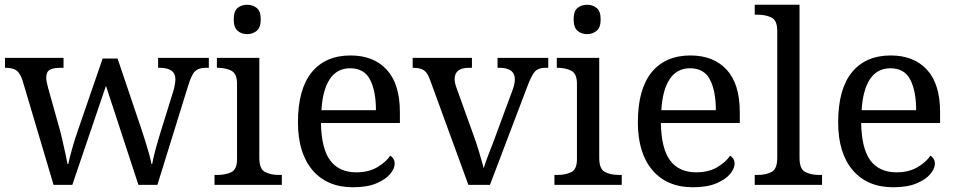

<svg xmlns="http://www.w3.org/2000/svg" viewBox="-20 -780 4036 810"><path d="M75 -441Q64 -473 48.5 -483.5Q33 -494 4 -494H1V-536H248V-494H235Q205 -494 190 -485.5Q175 -477 175 -452Q175 -444 177.5 -432Q180 -420 183 -409L230 -241Q237 -217 243.5 -187.5Q250 -158 256 -131.5Q262 -105 265 -88H268Q273 -113 284.5 -153.5Q296 -194 309 -231L413 -533H476L576 -237Q584 -213 593 -184.5Q602 -156 609 -130.5Q616 -105 619 -88H622Q631 -139 661 -234L711 -395Q715 -408 717.5 -422.5Q720 -437 720 -445Q720 -494 654 -494H647V-536H861V-494H848Q819 -494 803.5 -480Q788 -466 773 -416L644 0H564L427 -418L285 0H206Z M1023 -636Q999 -636 982.5 -650Q966 -664 966 -698Q966 -733 982.5 -746.5Q999 -760 1023 -760Q1046 -760 1063 -746.5Q1080 -733 1080 -698Q1080 -664 1063 -650Q1046 -636 1023 -636ZM885 0V-42H898Q931 -42 955.5 -53.5Q980 -65 980 -109V-426Q980 -470 955.5 -482Q931 -494 898 -494H895V-536H1074V-114Q1074 -67 1098 -54.5Q1122 -42 1156 -42H1169V0Z M1469 10Q1360 10 1298.5 -62Q1237 -134 1237 -264Q1237 -404 1295 -475Q1353 -546 1459 -546Q1556 -546 1611.5 -486Q1667 -426 1667 -307V-261H1334Q1336 -152 1373.5 -102.5Q1411 -53 1483 -53Q1535 -53 1571.5 -74.5Q1608 -96 1626 -123Q1633 -120 1639 -111Q1645 -102 1645 -89Q1645 -69 1626 -46Q1607 -23 1568 -6.5Q1529 10 1469 10ZM1566 -315Q1566 -395 1541.5 -443.5Q1517 -492 1457 -492Q1402 -492 1371.5 -446.5Q1341 -401 1336 -315Z M1795 -441Q1784 -473 1768.5 -483.5Q1753 -494 1721 -494V-536H1971V-494H1958Q1898 -494 1898 -446Q1898 -438 1900 -429Q1902 -420 1906 -409L1974 -220Q1988 -183 2001 -139.5Q2014 -96 2021 -70Q2026 -91 2042 -131Q2058 -171 2071 -207L2143 -402Q2152 -426 2152 -445Q2152 -494 2086 -494H2079V-536H2293V-494H2281Q2252 -494 2237.5 -479Q2223 -464 2205 -416L2047 0H1956Z M2457 -636Q2433 -636 2416.5 -650Q2400 -664 2400 -698Q2400 -733 2416.5 -746.5Q2433 -760 2457 -760Q2480 -760 2497 -746.5Q2514 -733 2514 -698Q2514 -664 2497 -650Q2480 -636 2457 -636ZM2319 0V-42H2332Q2365 -42 2389.5 -53.5Q2414 -65 2414 -109V-426Q2414 -470 2389.5 -482Q2365 -494 2332 -494H2329V-536H2508V-114Q2508 -67 2532 -54.5Q2556 -42 2590 -42H2603V0Z M2903 10Q2794 10 2732.5 -62Q2671 -134 2671 -264Q2671 -404 2729 -475Q2787 -546 2893 -546Q2990 -546 3045.5 -486Q3101 -426 3101 -307V-261H2768Q2770 -152 2807.5 -102.5Q2845 -53 2917 -53Q2969 -53 3005.5 -74.5Q3042 -96 3060 -123Q3067 -120 3073 -111Q3079 -102 3079 -89Q3079 -69 3060 -46Q3041 -23 3002 -6.5Q2963 10 2903 10ZM3000 -315Q3000 -395 2975.5 -443.5Q2951 -492 2891 -492Q2836 -492 2805.5 -446.5Q2775 -401 2770 -315Z M3164 0V-42H3177Q3211 -42 3235 -54.5Q3259 -67 3259 -114V-650Q3259 -694 3234.5 -706Q3210 -718 3177 -718H3164V-760H3353V-114Q3353 -67 3377 -54.5Q3401 -42 3435 -42H3448V0Z M3748 10Q3639 10 3577.5 -62Q3516 -134 3516 -264Q3516 -404 3574 -475Q3632 -546 3738 -546Q3835 -546 3890.5 -486Q3946 -426 3946 -307V-261H3613Q3615 -152 3652.5 -102.5Q3690 -53 3762 -53Q3814 -53 3850.5 -74.5Q3887 -96 3905 -123Q3912 -120 3918 -111Q3924 -102 3924 -89Q3924 -69 3905 -46Q3886 -23 3847 -6.5Q3808 10 3748 10ZM3845 -315Q3845 -395 3820.5 -443.5Q3796 -492 3736 -492Q3681 -492 3650.5 -446.5Q3620 -401 3615 -315Z"/></svg>

Font: Noto Serif Grantha
Style: Regular
Weight: 400
Designer: Monotype Design Team
Foundry: Monotype Imaging Inc.
Version: Version 2.004; ttfautohint (v1.8.4.7-5d5b)